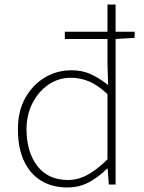

<svg xmlns="http://www.w3.org/2000/svg" viewBox="-20 -814 635 847"><path d="M277 13Q211 13 162 -16.5Q113 -46 86 -103.5Q59 -161 59 -244Q59 -324 91.5 -382Q124 -440 177.5 -472Q231 -504 295 -504Q343 -504 380 -487Q417 -470 457 -439L454 -537V-794H490V0H460L455 -70H452Q420 -37 376 -12Q332 13 277 13ZM280 -20Q326 -20 368.5 -44Q411 -68 454 -111V-399Q411 -439 372.5 -455Q334 -471 293 -471Q238 -471 193.5 -440.5Q149 -410 123 -358.5Q97 -307 97 -244Q97 -144 144.5 -82Q192 -20 280 -20ZM266 -642V-674H574V-647L490 -642Z"/></svg>

Font: Noto Sans TC
Style: Regular
Weight: 100
Designer: Ryoko NISHIZUKA 西塚涼子 (kana, bopomofo & ideographs); Paul D. Hunt (Latin, Greek & Cyrillic); Sandoll Communications 산돌커뮤니
Foundry: Adobe
Version: Version 2.004;hotconv 1.0.118;makeotfexe 2.5.65603